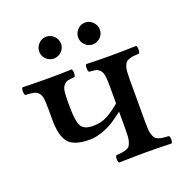

<svg xmlns="http://www.w3.org/2000/svg" viewBox="-111 -699 776 803"><g transform="rotate(-20 276.5 -297.5)"><path d="M84 -264.2V-307.1Q84 -339.4 81.8 -356.2Q79.6 -373 70.3 -382.6Q61 -392.1 49.6 -394.3Q38.1 -396.5 13.2 -397.9Q8.8 -402.3 8.8 -415Q8.8 -427.7 13.2 -432.1Q79.6 -430.2 127 -430.2Q184.1 -430.2 231.9 -432.1Q236.3 -427.7 236.3 -415Q236.3 -402.3 231.9 -397.9Q210.9 -396.5 201.4 -394Q191.9 -391.6 183.6 -382.3Q175.3 -373 173.1 -356Q170.9 -338.9 170.9 -307.1V-289.1Q170.9 -226.1 182.9 -202.6Q194.8 -179.2 236.8 -179.2Q271.5 -179.2 298.6 -193.4Q325.7 -207.5 357.9 -234.9V-307.1Q357.9 -338.9 355.7 -356Q353.5 -373 345.2 -382.6Q336.9 -392.1 327.4 -394.3Q317.9 -396.5 296.9 -397.9Q292.5 -402.3 292.5 -415Q292.5 -427.7 296.9 -432.1Q342.8 -430.2 401.9 -430.2Q446.8 -430.2 519 -432.1Q523.4 -427.7 523.4 -415Q523.4 -402.3 519 -397.9Q501.5 -397 492.2 -395.8Q482.9 -394.5 473.1 -391.1Q463.4 -387.7 459.2 -382.3Q455.1 -377 451.4 -366.7Q447.8 -356.4 446.8 -342.5Q445.8 -328.6 445.8 -307.1V-123Q445.8 -101.6 446.8 -87.6Q447.8 -73.7 451.4 -63.2Q455.1 -52.7 459.2 -47.1Q463.4 -41.5 473.1 -37.8Q482.9 -34.2 492.2 -33Q501.5 -31.7 519 -30.8Q523.4 -26.4 523.4 -14.4Q523.4 -2.4 519 2Q450.7 0 401.9 0Q355.5 0 285.2 2Q280.8 -2.4 280.8 -14.4Q280.8 -26.4 285.2 -30.8Q302.7 -32.2 312 -33.4Q321.3 -34.7 331.1 -38.3Q340.8 -42 344.7 -47.4Q348.6 -52.7 352.3 -63.2Q356 -73.7 356.9 -87.6Q357.9 -101.6 357.9 -123V-198.2Q331.1 -177.7 312 -165.3Q293 -152.8 262.5 -141.4Q231.9 -129.9 203.1 -129.9Q134.3 -129.9 109.1 -159.9Q84 -189.9 84 -264.2ZM129.9 -547.9Q129.9 -567.9 144.3 -582.5Q158.7 -597.2 178.2 -597.2Q198.2 -597.2 212.6 -582.5Q227.1 -567.9 227.1 -547.9Q227.1 -528.3 212.6 -514.2Q198.2 -500 178.2 -500Q158.7 -500 144.3 -514.2Q129.9 -528.3 129.9 -547.9ZM303.2 -547.9Q303.2 -567.9 317.4 -582.5Q331.5 -597.2 351.1 -597.2Q371.1 -597.2 385.5 -582.5Q399.9 -567.9 399.9 -547.9Q399.9 -528.3 385.5 -514.2Q371.1 -500 351.1 -500Q331.5 -500 317.4 -514.2Q303.2 -528.3 303.2 -547.9Z"/></g></svg>

Font: Common Serif News
Style: Regular
Weight: 450
Designer: Philipp H. Poll, Khaled Hosny
Foundry: Stefan Peev, Context Ltd.
Version: Version 1.026